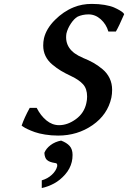

<svg xmlns="http://www.w3.org/2000/svg" viewBox="-20 -678 650 974"><path d="M279.8 -43Q323.2 -43 365.2 -73.7Q407.2 -104.5 418 -154.8Q421.9 -170.9 421.9 -188Q421.9 -228 401.1 -250.7Q380.4 -273.4 340.8 -292Q310.5 -306.2 289.1 -319.1Q267.6 -332 245.1 -350.8Q222.7 -369.6 210.9 -393.8Q199.2 -418 199.2 -446.8Q199.2 -466.3 203.1 -483.9Q214.8 -532.7 258.3 -576.4Q301.8 -620.1 354 -641.1Q395.5 -658.2 445.8 -658.2Q481 -658.2 510.7 -653.1Q540.5 -647.9 557.9 -640.4Q575.2 -632.8 587.4 -625.5Q599.6 -618.2 604.5 -613.3L608.9 -607.9L609.9 -606Q582.5 -542.5 567.9 -518.1H529.8Q519 -555.2 491.2 -580.1Q463.4 -605 429.2 -605Q398.4 -605 372.1 -592.8H373Q356.4 -583.5 339.8 -558.8Q323.2 -534.2 316.9 -507.8Q304.2 -423.8 400.9 -384.8H399.9Q430.2 -372.6 453.4 -359.6Q476.6 -346.7 500 -327.1Q523.4 -307.6 536.1 -281Q548.8 -254.4 548.8 -222.2Q548.8 -201.2 544.9 -182.1Q525.9 -96.2 449.5 -43.2Q373 9.8 274.9 9.8Q240.2 9.8 208.7 4.6Q177.2 -0.5 156.7 -7.8Q136.2 -15.1 120.6 -22.5Q105 -29.8 97.7 -35.2L90.8 -40L89.8 -41Q103.5 -81.1 130.9 -130.9H166Q186.5 -90.8 215.8 -66.9Q245.1 -43 279.8 -43ZM191.9 275.9V236.8Q221.7 228.5 242.9 208.7Q264.2 189 270 166Q272.9 148.9 258.8 148.9Q230.5 144.5 218.5 133.8Q206.5 123 205.1 97.2Q213.9 75.2 236.6 58.1Q259.3 41 290 35.2Q318.4 45.9 333.3 62.5Q348.1 79.1 348.1 107.9Q348.1 127 344.2 143.1Q335.9 178.2 310.3 207.3Q284.7 236.3 254.4 252.7Q224.1 269 191.9 275.9Z"/></svg>

Font: Linear Smooth
Style: Bold Italic
Weight: 700
Designer: Philipp H. Poll, Flanker
Foundry: Philipp H. Poll, reworked by Flanker
Version: Version 1.061 | FøM Fix